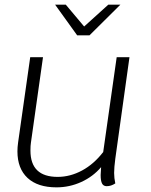

<svg xmlns="http://www.w3.org/2000/svg" viewBox="-20 -796 649 826"><path d="M476 -113Q471 -75 471 -52Q471 -30 476 -7Q458 5 439 5Q425 5 419 -6.5Q413 -18 413 -43Q413 -51 415 -77Q380 -36 329.5 -13Q279 10 223 10Q142 10 98.5 -30.5Q55 -71 55 -145Q55 -163 58 -184L110 -550H165L113 -182Q111 -170 111 -148Q111 -35 228 -35Q282 -35 333 -62.5Q384 -90 424 -142L482 -550H537ZM217 -776H263L342 -682L446 -776H498L365 -644H312Z"/></svg>

Font: Krub Light
Style: Italic
Weight: 300
Italic angle: -8°
Designer: Ekaluck Peanpanawate
Foundry: Cadson Demak Co.,Ltd.
Version: Version 1.000; ttfautohint (v1.6)